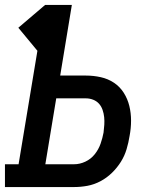

<svg xmlns="http://www.w3.org/2000/svg" viewBox="-27 -755 647 775"><path d="M-7 0V-92H48L124 -550L47 -643L155 -735H263L216 -450H320Q350 -450 379.5 -443.5Q409 -437 433 -421Q457 -405 472.5 -380.5Q488 -356 495 -327.5Q502 -299 502 -268Q502 -237 496 -206Q492 -180 484 -153Q476 -126 461 -102Q446 -78 425 -57.5Q404 -37 378.5 -23.5Q353 -10 326 -5Q299 0 272 0ZM156 -92H272Q295 -92 317.5 -102.5Q340 -113 355.5 -132.5Q371 -152 379 -175Q387 -198 391 -220Q393 -236 394 -251.5Q395 -267 393.5 -282Q392 -297 387 -311.5Q382 -326 372.5 -336.5Q363 -347 349 -352.5Q335 -358 320 -358H200Z"/></svg>

Font: Iosevka Curly Slab SmBdExObl
Style: Regular
Weight: 600
Width: 7
Italic angle: -9°
Monospace: yes
Designer: Belleve Invis
Foundry: Belleve Invis
Version: Version 11.1.0; ttfautohint (v1.8.3)